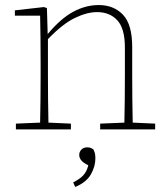

<svg xmlns="http://www.w3.org/2000/svg" viewBox="-20 -513 667 761"><path d="M43 0V-23L139 -27Q140 -68 140.5 -120Q141 -172 141 -213V-263Q141 -314 140.5 -362Q140 -410 139 -451H39V-472L154 -485L166 -481L169 -378Q221 -440 270.5 -466.5Q320 -493 371 -493Q431 -493 467.5 -454.5Q504 -416 504 -327V-213Q504 -170 504.5 -119Q505 -68 506 -27L595 -23V0H377V-23L473 -27Q474 -68 474.5 -119Q475 -170 475 -213V-325Q475 -400 445 -432.5Q415 -465 365 -465Q325 -465 277 -442Q229 -419 170 -358V-213Q170 -172 170.5 -120Q171 -68 172 -27L261 -23V0ZM358 115Q358 147 340 178.5Q322 210 278 228L270 210Q296 197 310 182Q324 167 330 142Q311 133 302.5 123Q294 113 294 101Q294 89 302.5 80Q311 71 326 71Q334 71 340 73.5Q346 76 351 80Q354 87 356 94Q358 101 358 115Z"/></svg>

Font: Source Serif 4 SmText ExtraLight
Style: Regular
Weight: 200
Designer: Frank Grießhammer
Foundry: Adobe
Version: Version 4.005;hotconv 1.1.0;makeotfexe 2.6.0